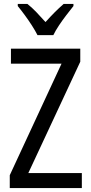

<svg xmlns="http://www.w3.org/2000/svg" viewBox="-20 -963 464 983"><path d="M399 0H30V-66L295 -637H36V-714H391V-647L125 -77H399ZM172 -783Q161 -805 144 -831.5Q127 -858 108 -884Q89 -910 71 -932V-943H120Q142 -926 166 -901Q190 -876 213 -850Q239 -879 259.5 -899.5Q280 -920 306 -943H356V-932Q340 -912 320 -886Q300 -860 282 -833Q264 -806 253 -783Z"/></svg>

Font: Noto Sans Thai Condensed
Style: Regular
Weight: 400
Width: 3
Designer: Monotype Design Team
Foundry: Monotype Imaging Inc.
Version: Version 2.002